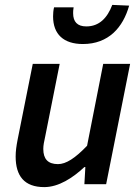

<svg xmlns="http://www.w3.org/2000/svg" viewBox="-20 -753 574 785"><path d="M161 12C220 12 278 -26 325 -70H329L325 0H414L512 -492H402L336 -157C287 -106 250 -82 217 -82C176 -82 157 -103 157 -144C157 -159 160 -173 165 -196L224 -492H114L52 -182C47 -156 44 -135 44 -113C44 -34 79 12 161 12ZM319 -573C424 -573 483 -641 508 -730L439 -733C419 -680 386 -645 333 -645C296 -645 279 -664 279 -699C279 -705 279 -712 281 -723H201C198 -711 197 -697 197 -686C197 -613 240 -573 319 -573Z"/></svg>

Font: Source Sans Pro Semibold
Style: Italic
Weight: 600
Italic angle: -11°
Designer: Paul D. Hunt
Foundry: Adobe Systems Incorporated
Version: Version 3.006;hotconv 1.0.111;makeotfexe 2.5.65597